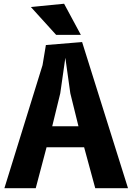

<svg xmlns="http://www.w3.org/2000/svg" viewBox="-20 -982 690 1002"><path d="M3 0 202 -642 219.5 -747 408.5 -762.5 648 0H477L419 -213.5H223L166.5 0ZM321 -680.5 294.5 -495 252.5 -323H389.5L347 -495ZM402 -800H273L141 -945.5L314.5 -962.5Z"/></svg>

Font: B612
Style: Bold
Weight: 700
Designer: Nicolas Chauveau, Thomas Paillot, Jonathan Favre-Lamarine, Jean-Luc Vinot
Foundry: AIRBUS
Version: Version 1.008